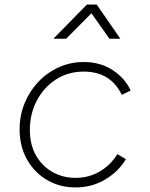

<svg xmlns="http://www.w3.org/2000/svg" viewBox="-20 -810 659 842"><path d="M311 12Q242 12 186.5 -20.5Q131 -53 98.5 -110.5Q66 -168 66 -243Q66 -304 88 -357.5Q110 -411 148.5 -451.5Q187 -492 238 -515Q289 -538 347 -538Q421 -538 475 -502Q529 -466 553 -413L514 -394Q465 -496 347 -496Q279 -496 225.5 -461.5Q172 -427 141.5 -369Q111 -311 111 -241Q111 -175 138 -128Q165 -81 210.5 -55.5Q256 -30 311 -30Q369 -30 416.5 -57.5Q464 -85 495 -134L532 -112Q501 -59 442.5 -23.5Q384 12 311 12ZM214 -640 361 -790H404L508 -640H460L381 -752L270 -640Z"/></svg>

Font: Plus Jakarta Sans ExtraLight
Style: Italic
Weight: 200
Italic angle: -8°
Designer: Gumpita Rahayu
Foundry: Tokotype
Version: Version 2.071; ttfautohint (v1.8.4.7-5d5b);gftools[0.9.29]